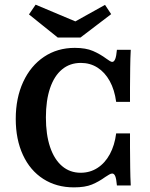

<svg xmlns="http://www.w3.org/2000/svg" viewBox="-20 -786 639 817"><path d="M47 -280Q47 -368.8 78.7 -437.5Q110.5 -506.2 167.3 -544.2Q224.1 -582.3 298.2 -582.3Q345.2 -582.3 375.6 -569.1Q406 -556 433.1 -535.9Q440.8 -530.6 447 -526.6Q453.3 -522.6 457.3 -522.6Q465.4 -522.6 470.3 -534.9Q475.1 -547.1 477.5 -574.2H536.4Q534.4 -539 534 -499.4Q533.6 -459.8 533.2 -413.6V-352.6H474.3Q467.5 -403.9 446.9 -441.2Q426.2 -478.5 394.8 -498.4Q363.4 -518.3 324 -518.3Q277.4 -518.3 244.2 -490.8Q210.9 -463.4 193.1 -411.1Q175.3 -358.8 175.3 -286.3Q175.3 -213.3 193.1 -160.4Q210.9 -107.6 244.2 -79.2Q277.5 -50.9 323.3 -50.9Q363 -50.9 394.8 -71.4Q426.7 -91.9 447.3 -129.8Q467.9 -167.7 474.3 -218.3H533.2V-158.2Q533.6 -112.3 534 -72.1Q534.4 -31.9 536.4 3.2H477.5Q475.1 -24.6 470.5 -36.1Q465.8 -47.6 457.3 -47.6Q452 -47.6 444.4 -43.1Q436.7 -38.7 428.3 -33.1Q400.5 -12.9 371.2 -0.8Q341.9 11.3 294.5 11.3Q220.4 11.3 164.3 -24.6Q108.2 -60.5 77.6 -126.6Q47 -192.8 47 -280ZM453 -725.8 322.4 -626.3H225.7L103.3 -724.6L131.6 -766.1L332 -681.8L269.3 -677.5L426.9 -765.3Z"/></svg>

Font: Playfair Micro SmCond SmLight
Style: Regular
Weight: 360
Width: 4
Designer: Claus Eggers Sørensen
Foundry: Claus Eggers Sørensen
Version: Version 2.100;Glyphs 3.2 (3219)